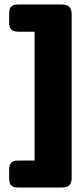

<svg xmlns="http://www.w3.org/2000/svg" viewBox="-20 -770 372 860"><path d="M21 28V-8Q21 -31 30 -41Q39 -51 63 -51H135V-628H63Q39 -628 30 -638Q21 -648 21 -671V-708Q21 -731 30 -740.5Q39 -750 63 -750H257Q280 -750 290.5 -739Q301 -728 301 -706V27Q301 49 291 59.5Q281 70 257 70H63Q39 70 30 60.5Q21 51 21 28Z"/></svg>

Font: Mitr Medium
Style: Regular
Weight: 500
Designer: Thanarat Vachiruckul
Foundry: Cadson Demak
Version: Version 1.002